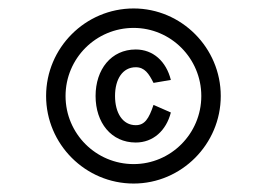

<svg xmlns="http://www.w3.org/2000/svg" viewBox="-20 -827 650 454"><path d="M296 -439C384 -439 456 -511 456 -600C456 -689 384 -761 296 -761C207 -761 135 -689 135 -600C135 -511 207 -439 296 -439ZM296 -393C182 -393 89 -486 89 -600C89 -714 182 -807 296 -807C409 -807 502 -714 502 -600C502 -486 409 -393 296 -393ZM301 -531C270 -531 252 -560 252 -600C252 -640 270 -668 301 -668C322 -668 332 -653 343 -631L384 -638C373 -682 342 -710 301 -710C243 -710 206 -663 206 -600C206 -537 243 -490 301 -490C342 -490 373 -518 384 -561L343 -579C332 -546 322 -531 301 -531Z"/></svg>

Font: Necto Mono
Style: Regular
Weight: 400
Designer: Marco Condello
Foundry: Collletttivo
Version: Version 1.300;Glyphs 3.2 (3217)